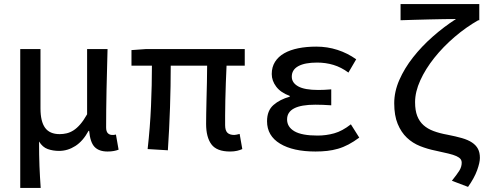

<svg xmlns="http://www.w3.org/2000/svg" viewBox="-20 -729 2440 939"><path d="M79 190V-489H178V-199Q178 -135 200.5 -104Q223 -73 272 -73Q289 -73 306 -77Q323 -81 339.5 -91.5Q356 -102 372.5 -121Q389 -140 406 -170V-489H506Q505 -441 503.5 -390.5Q502 -340 501 -290Q500 -240 499.5 -193Q499 -146 499 -106Q499 -86 507.5 -77.5Q516 -69 529 -69Q533 -69 536.5 -69Q540 -69 547 -71L560 3Q550 7 536.5 9.5Q523 12 506 12Q464 12 442.5 -10.5Q421 -33 416 -89H413Q386 -39 348.5 -15Q311 9 269 9Q239 9 213.5 0Q188 -9 171 -37Q171 -1 171.5 28Q172 57 173 83Q174 109 175.5 134.5Q177 160 179 190Z M1105 12Q1040 12 1014 -23Q988 -58 988 -123Q988 -139 988.5 -172Q989 -205 990 -244.5Q991 -284 992 -327Q993 -370 993 -408H815Q815 -309 811.5 -204Q808 -99 801 6L702 0Q714 -106 718.5 -210Q723 -314 723 -408H623V-484L693 -489H1177V-408H1088Q1086 -369 1084.5 -324.5Q1083 -280 1082 -238.5Q1081 -197 1081 -164.5Q1081 -132 1081 -117Q1081 -91 1092 -80Q1103 -69 1126 -69Q1131 -69 1137 -70.5Q1143 -72 1152 -74L1165 0Q1154 5 1139.5 8.5Q1125 12 1105 12Z M1523 12Q1413 12 1349.5 -26.5Q1286 -65 1286 -136Q1286 -188 1317.5 -215.5Q1349 -243 1397 -256V-260Q1353 -276 1331 -305Q1309 -334 1309 -367Q1309 -401 1325 -426.5Q1341 -452 1370 -468.5Q1399 -485 1439 -493Q1479 -501 1527 -501Q1581 -501 1630.5 -485Q1680 -469 1722 -439L1684 -374Q1649 -400 1611 -411.5Q1573 -423 1531 -423Q1471 -423 1439 -405.5Q1407 -388 1407 -354Q1407 -324 1438.5 -306.5Q1470 -289 1537 -289Q1565 -289 1600 -292V-214Q1558 -217 1522 -217Q1384 -217 1384 -145Q1384 -108 1420 -87Q1456 -66 1533 -66Q1575 -66 1614.5 -77Q1654 -88 1696 -121L1737 -56Q1710 -36 1684.5 -22.5Q1659 -9 1633 -1.5Q1607 6 1580 9Q1553 12 1523 12Z M2269 185 2190 155Q2215 124 2226.5 105.5Q2238 87 2238 67Q2238 56 2232 48.5Q2226 41 2212 34.5Q2198 28 2173 22Q2148 16 2111 8Q2071 0 2034.5 -14.5Q1998 -29 1970 -55.5Q1942 -82 1925 -123Q1908 -164 1908 -224Q1908 -281 1933 -338Q1958 -395 2000 -448.5Q2042 -502 2096.5 -550Q2151 -598 2210 -636Q2187 -636 2152 -635.5Q2117 -635 2079 -634Q2041 -633 2004 -632Q1967 -631 1939 -630V-709H2324V-630H2319Q2259 -596 2203 -548Q2147 -500 2104 -446Q2061 -392 2035.5 -336Q2010 -280 2010 -229Q2010 -189 2020.5 -162Q2031 -135 2051 -117Q2071 -99 2100.5 -88Q2130 -77 2169 -70Q2210 -62 2239.5 -53.5Q2269 -45 2288.5 -32Q2308 -19 2317.5 -1Q2327 17 2327 43Q2327 66 2313.5 103.5Q2300 141 2269 185Z"/></svg>

Font: SauceCodePro Nerd Font Mono
Style: Regular
Weight: 500
Monospace: yes
Designer: Paul D. Hunt, Teo Tuominen
Foundry: Adobe Systems Incorporated
Version: Version 2.030;PS 1.000;hotconv 16.6.51;makeotf.lib2.5.65220;